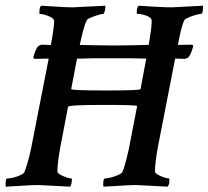

<svg xmlns="http://www.w3.org/2000/svg" viewBox="-28 -665 747 688"><path d="M-7.8 3.9V-6.8Q-7.8 -25.4 -2 -25.4Q5.9 -25.4 18.6 -28.3Q31.2 -31.2 43.5 -36.6Q55.7 -42 58.6 -46.9Q63.5 -57.6 69.8 -78.6Q76.2 -99.6 83 -130.9L146.5 -455.1L97.7 -454.1Q90.8 -454.1 91.8 -460.9Q99.6 -490.2 109.4 -500L120.1 -504.9L154.3 -503.9Q166 -567.4 166 -588.9Q166 -596.7 155.8 -602.5Q145.5 -608.4 133.3 -611.8Q121.1 -615.2 113.3 -615.2V-623Q113.3 -638.7 119.1 -644.5Q127 -644.5 168 -641.6Q208 -638.7 232.4 -638.7L349.6 -644.5V-640.6Q349.6 -633.8 347.2 -624.5Q344.7 -615.2 341.8 -615.2Q336.9 -615.2 323.7 -611.3Q310.5 -607.4 298.3 -602.5Q286.1 -597.7 283.2 -592.8Q276.4 -580.1 270.5 -557.6Q264.6 -535.2 257.8 -503.9Q278.3 -503.9 309.1 -502.9Q339.8 -502 380.9 -502L452.1 -502.9Q475.6 -503.9 488.8 -503.9Q502 -503.9 504.9 -503.9Q509.8 -532.2 512.7 -554.2Q515.6 -576.2 515.6 -590.8Q514.6 -602.5 496.6 -608.9Q478.5 -615.2 464.8 -615.2Q461.9 -615.2 461.9 -621.1Q461.9 -637.7 468.8 -644.5Q500 -642.6 532.2 -640.6Q564.5 -638.7 587.9 -638.7L699.2 -644.5V-634.8Q699.2 -615.2 691.4 -615.2Q686.5 -615.2 672.9 -611.3Q659.2 -607.4 647.5 -602.5Q635.7 -597.7 632.8 -592.8Q622.1 -573.2 609.4 -503.9L657.2 -504.9Q666 -504.9 664.1 -498Q656.2 -468.8 645.5 -458L634.8 -454.1L599.6 -455.1L537.1 -134.8Q532.2 -107.4 529.8 -85.9Q527.3 -64.5 527.3 -50.8Q527.3 -44.9 537.6 -39.1Q547.9 -33.2 560.1 -29.3Q572.3 -25.4 578.1 -25.4Q579.1 -25.4 579.1 -17.6Q579.1 -3.9 572.3 3.9L460.9 -2Q437.5 -2 394.5 1Q352.5 3.9 343.8 3.9Q341.8 2 341.8 -2Q341.8 -25.4 347.7 -25.4Q355.5 -25.4 368.7 -28.8Q381.8 -32.2 394.5 -37.6Q407.2 -43 410.2 -47.9Q418.9 -65.4 433.6 -130.9L462.9 -282.2V-285.2Q462.9 -289.1 341.8 -289.1Q216.8 -289.1 215.8 -282.2L187.5 -134.8Q182.6 -107.4 180.2 -85.9Q177.7 -64.5 177.7 -50.8Q177.7 -44.9 188 -39.1Q198.2 -33.2 210.4 -29.3Q222.7 -25.4 228.5 -25.4Q229.5 -25.4 229.5 -21.5Q229.5 -6.8 223.6 3.9L109.4 -2Q85.9 -2 43 1ZM351.6 -340.8Q473.6 -340.8 475.6 -345.7L496.1 -455.1L443.4 -456.1H302.7Q279.3 -455.1 265.6 -455.1Q252 -455.1 248 -455.1L227.5 -347.7V-345.7Q227.5 -340.8 351.6 -340.8Z"/></svg>

Font: Crimson Text SemiBold
Style: Italic
Weight: 600
Italic angle: -11°
Designer: Sebastian Kosch
Foundry: Sebastian Kosch
Version: Version 1.100; ttfautohint (v1.8.4)